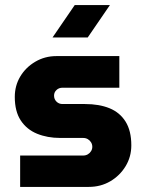

<svg xmlns="http://www.w3.org/2000/svg" viewBox="-20 -733 570 753"><path d="M59 0V-123H306Q316 -123 324 -127.5Q332 -132 337 -140Q342 -148 342 -157Q342 -167 337 -175Q332 -183 324 -187.5Q316 -192 306 -192H216Q166 -192 125.5 -208.5Q85 -225 61.5 -260.5Q38 -296 38 -353Q38 -397 59.5 -433Q81 -469 118.5 -491Q156 -513 201 -513H448V-389H225Q211 -389 201.5 -380Q192 -371 192 -358Q192 -344 201.5 -334.5Q211 -325 225 -325H313Q369 -325 409.5 -308.5Q450 -292 472.5 -256Q495 -220 495 -163Q495 -118 472.5 -81Q450 -44 412.5 -22Q375 0 328 0ZM186 -586 273 -713H411L324 -586Z"/></svg>

Font: MuseoModerno Thin
Style: Bold
Weight: 700
Version: Version 1.003